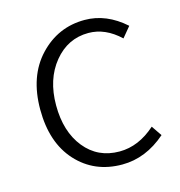

<svg xmlns="http://www.w3.org/2000/svg" viewBox="-88 -626 675 719"><g transform="rotate(-15 249.0 -267.0)"><path d="M299.8 12.7Q192.4 12.7 124 -62Q55.7 -136.7 55.7 -265.6Q55.7 -394.5 127.4 -470.7Q199.2 -546.9 302.7 -546.9Q386.7 -546.9 459 -482.4L425.8 -442.4Q369.1 -496.1 303.7 -496.1Q223.6 -496.1 170.4 -431.2Q117.2 -366.2 117.2 -265.6Q117.2 -163.1 168 -100.1Q218.8 -37.1 302.7 -37.1Q377 -37.1 442.4 -95.7L469.7 -55.7Q391.6 12.7 299.8 12.7Z"/></g></svg>

Font: Bpmf Zihi Sans Light
Style: Light
Weight: 300
Foundry: But Ko
Version: Version 1.320